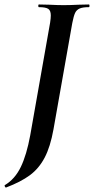

<svg xmlns="http://www.w3.org/2000/svg" viewBox="-52 -645 420 858"><path d="M-30 182Q15 155 41 101Q67 47 83 -40L172 -544Q175 -564 175 -576Q175 -598 163.5 -605.5Q152 -613 122 -613Q119 -613 119 -619Q119 -625 122 -625L167 -624Q207 -622 232 -622Q261 -622 301 -624L345 -625Q348 -625 348 -619Q348 -613 345 -613Q318 -613 304 -607Q290 -601 283.5 -587Q277 -573 271 -542L187 -67Q173 11 147.5 59.5Q122 108 81.5 138Q41 168 -25 193Q-27 194 -30 189Q-33 184 -30 182Z"/></svg>

Font: Cormorant Infant
Style: Bold Italic
Weight: 700
Italic angle: -10°
Designer: Christian Thalmann (Catharsis Fonts)
Foundry: Catharsis Fonts
Version: Version 4.000